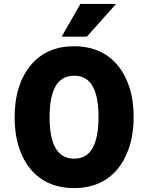

<svg xmlns="http://www.w3.org/2000/svg" viewBox="-20 -953 760 984"><path d="M360 11Q290 11 234 -13Q178 -37 138 -84.5Q98 -132 76.5 -199.5Q55 -267 55 -352Q55 -437 76.5 -504.5Q98 -572 138.5 -620Q179 -668 234.5 -692Q290 -716 360 -716Q430 -716 486 -691.5Q542 -667 581.5 -620Q621 -573 643 -506Q665 -439 665 -354Q665 -268 643 -200.5Q621 -133 581.5 -85.5Q542 -38 486 -13.5Q430 11 360 11ZM360 -140Q403 -140 430 -163.5Q457 -187 471 -234.5Q485 -282 485 -353Q485 -425 471 -472Q457 -519 429.5 -542Q402 -565 360 -565Q318 -565 290 -541.5Q262 -518 248 -471Q234 -424 234 -352Q234 -281 248 -234Q262 -187 290 -163.5Q318 -140 360 -140ZM296 -765 392 -933H575L425 -765Z"/></svg>

Font: Nunito Sans 7pt Condensed Black
Style: Regular
Weight: 900
Width: 3
Designer: Vernon Adams
Foundry: Vernon Adams
Version: Version 3.101;gftools[0.9.27]